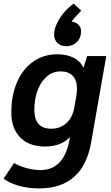

<svg xmlns="http://www.w3.org/2000/svg" viewBox="-41 -812 616 1068"><path d="M550 -500 466 -20Q444 107 371.5 171.5Q299 236 177 236Q118 236 66 222Q14 208 -21 182L37 95Q69 113 108 123.5Q147 134 183 134Q316 134 346 -37L348 -50Q300 3 208 3Q121 3 71.5 -47.5Q22 -98 22 -187Q22 -282 54 -355.5Q86 -429 144 -469.5Q202 -510 277 -510Q330 -510 368 -491Q406 -472 422 -437H424L444 -500ZM387 -319Q387 -366 363.5 -390.5Q340 -415 296 -415Q253 -415 220 -387Q187 -359 168.5 -310.5Q150 -262 150 -200Q150 -149 173.5 -122.5Q197 -96 243 -96Q295 -96 329 -127.5Q363 -159 373 -217L384 -281Q387 -302 387 -319ZM410 -638Q410 -601 386.5 -578Q363 -555 326 -555Q297 -555 278.5 -573Q260 -591 260 -619Q260 -660 290 -708Q320 -756 368 -792L411 -753Q374 -716 357 -692Q381 -689 395.5 -674.5Q410 -660 410 -638Z"/></svg>

Font: Sarabun
Style: Bold Italic
Weight: 700
Italic angle: -10°
Designer: Suppakit Chalermlarp | Katatrad Co.,Ltd.
Foundry: Cadson Demak Co.,Ltd.
Version: Version 1.000; ttfautohint (v1.6)